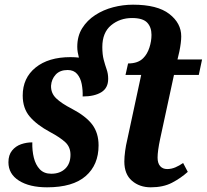

<svg xmlns="http://www.w3.org/2000/svg" viewBox="-20 -790 883 820"><path d="M181 10Q106 10 61 -18.5Q16 -47 16 -97Q16 -128 31.5 -147Q47 -166 70 -174Q93 -182 118 -182Q117 -147 124.5 -116.5Q132 -86 150 -67Q168 -48 199 -48Q236 -48 258.5 -69.5Q281 -91 281 -129Q281 -162 259 -182.5Q237 -203 194 -226Q138 -256 107.5 -291.5Q77 -327 77 -382Q77 -457 132 -501.5Q187 -546 281 -546Q300 -546 317 -544Q314 -555 312 -566.5Q310 -578 310 -590Q310 -636 331 -669.5Q352 -703 386.5 -725.5Q421 -748 463 -759Q505 -770 548 -770Q652 -770 703 -730.5Q754 -691 754 -635Q754 -609 746 -570L738 -536H843L829 -470H723L664 -197Q653 -145 653 -117Q653 -93 664 -80.5Q675 -68 694 -68Q712 -68 729.5 -75.5Q747 -83 762 -94L782 -56Q752 -29 714.5 -9.5Q677 10 624 10Q576 10 543.5 -18Q511 -46 511 -100Q511 -120 514.5 -145.5Q518 -171 523 -191L583 -470H516L527 -519Q570 -519 592 -542Q609 -559 618 -586.5Q627 -614 627 -641Q627 -674 608.5 -693.5Q590 -713 544 -713Q492 -713 454.5 -682Q417 -651 417 -589Q417 -557 423 -534.5Q429 -512 435.5 -493.5Q442 -475 442 -454V-453Q442 -414 412.5 -396Q383 -378 333 -378Q334 -405 329 -431Q324 -457 309.5 -474Q295 -491 269 -491Q236 -491 218 -471.5Q200 -452 198 -424Q197 -392 220 -370Q243 -348 286 -326Q347 -294 374 -258Q401 -222 401 -169Q401 -86 346 -38Q291 10 181 10Z"/></svg>

Font: Noto Serif Condensed
Style: Bold Italic
Weight: 700
Width: 3
Italic angle: -12°
Designer: Monotype Design Team
Foundry: Monotype Imaging Inc.
Version: Version 2.014